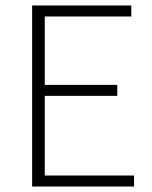

<svg xmlns="http://www.w3.org/2000/svg" viewBox="-20 -679 555 699"><path d="M97 0V-659H458V-619H143V-370H407V-330H143V-40H468V0Z"/></svg>

Font: TypoPRO Source Sans Pro
Style: Regular
Weight: 300
Designer: Paul D. Hunt
Foundry: Adobe Systems Incorporated
Version: Version 2.020;PS 2.000;hotconv 1.0.86;makeotf.lib2.5.63406